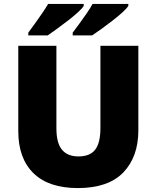

<svg xmlns="http://www.w3.org/2000/svg" viewBox="-20 -947 797 977"><path d="M684 -284Q684 -149 607.5 -69.5Q531 10 376 10Q228 10 150.5 -65.5Q73 -141 73 -280V-714H267V-295Q267 -219 295.5 -185Q324 -151 379 -151Q438 -151 464.5 -185.5Q491 -220 491 -296V-714H684ZM633 -927V-917Q625 -904 603 -884Q581 -864 552.5 -842Q524 -820 496.5 -800Q469 -780 449 -767H350V-781Q364 -800 383 -825.5Q402 -851 420.5 -878Q439 -905 451 -927ZM406 -927V-917Q398 -904 376 -884Q354 -864 325.5 -842Q297 -820 269.5 -800Q242 -780 223 -767H124V-781Q138 -800 156.5 -825.5Q175 -851 193.5 -878Q212 -905 225 -927Z"/></svg>

Font: Noto Sans Cherokee Black
Style: Regular
Weight: 900
Designer: Monotype Design Team
Foundry: Monotype Imaging Inc.
Version: Version 2.001; ttfautohint (v1.8.4.7-5d5b)